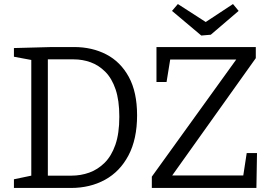

<svg xmlns="http://www.w3.org/2000/svg" viewBox="-20 -931 1345 951"><path d="M347 -698Q436 -698 506.5 -661.5Q577 -625 618 -550Q659 -475 659 -360Q659 -242 616.5 -161.5Q574 -81 500 -40.5Q426 0 331 0H49V-43L135 -61V-634L49 -650V-693L237 -698ZM334 -61Q380 -61 422 -76Q464 -91 498 -124.5Q532 -158 551.5 -214Q571 -270 571 -353Q571 -434 552.5 -488.5Q534 -543 501.5 -575.5Q469 -608 429 -622.5Q389 -637 345 -637H217V-61ZM732 0V-56L1150 -636H823L805 -525H755V-698H1247V-643L833 -62H1185L1202 -173H1253L1250 0ZM1134 -911 1162 -877 1024 -759 977 -755 832 -877 861 -911 999 -822Z"/></svg>

Font: Bitter
Style: Regular
Weight: 400
Designer: Sol Matas, and Bitter project Authors
Foundry: Sol Matas
Version: Version 2.001